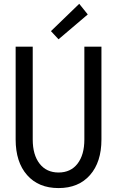

<svg xmlns="http://www.w3.org/2000/svg" viewBox="-20 -960 602 988"><path d="M281.2 7.8Q178.2 7.8 119.4 -59.1Q60.5 -126 60.5 -242.2V-719.7H148.4V-242.2Q148.4 -163.1 183.8 -117.7Q219.2 -72.3 281.2 -72.3Q343.8 -72.3 378.9 -117.7Q414.1 -163.1 414.1 -242.2V-719.7H502V-242.2Q502 -126 443.1 -59.1Q384.3 7.8 281.2 7.8ZM281.2 -757.8 242.2 -799.8 387.7 -940.4 431.6 -885.7Z"/></svg>

Font: Reddit Mono
Style: Regular
Weight: 400
Monospace: yes
Designer: Stephen Hutchings
Foundry: Reddit
Version: Version 1.014; ttfautohint (v1.8.4.7-5d5b)